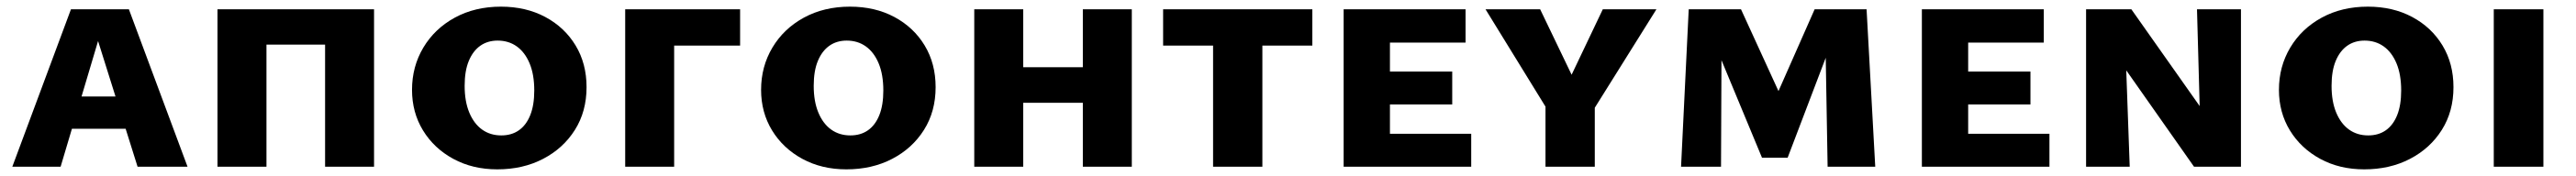

<svg xmlns="http://www.w3.org/2000/svg" viewBox="-20 -501 7734 529"><path d="M17 0 193 -473H367L543 0H393L258 -430H290L162 0ZM121 -114 155 -211H385L430 -114Z M956 0V-473H1103V0ZM633 0V-473H780V0ZM686 -367V-473H1048V-367Z M1473 8Q1399 8 1341 -23.5Q1283 -55 1250 -109Q1217 -163 1217 -231Q1217 -301 1251 -358Q1285 -415 1345.5 -448Q1406 -481 1484 -481Q1559 -481 1617 -450Q1675 -419 1708 -364.5Q1741 -310 1741 -239Q1741 -166 1706 -110.5Q1671 -55 1610.5 -23.5Q1550 8 1473 8ZM1485 -94Q1516 -94 1538 -109.5Q1560 -125 1572 -155Q1584 -185 1584 -229Q1584 -277 1570 -310.5Q1556 -344 1531.5 -361.5Q1507 -379 1474 -379Q1444 -379 1422 -363.5Q1400 -348 1387.5 -318Q1375 -288 1375 -243Q1375 -196 1389 -162.5Q1403 -129 1427.5 -111.5Q1452 -94 1485 -94Z M1857 0V-473H2004V0ZM1878 -364V-473H2202V-364Z M2521 8Q2447 8 2389 -23.5Q2331 -55 2298 -109Q2265 -163 2265 -231Q2265 -301 2299 -358Q2333 -415 2393.5 -448Q2454 -481 2532 -481Q2607 -481 2665 -450Q2723 -419 2756 -364.5Q2789 -310 2789 -239Q2789 -166 2754 -110.5Q2719 -55 2658.5 -23.5Q2598 8 2521 8ZM2533 -94Q2564 -94 2586 -109.5Q2608 -125 2620 -155Q2632 -185 2632 -229Q2632 -277 2618 -310.5Q2604 -344 2579.5 -361.5Q2555 -379 2522 -379Q2492 -379 2470 -363.5Q2448 -348 2435.5 -318Q2423 -288 2423 -243Q2423 -196 2437 -162.5Q2451 -129 2475.5 -111.5Q2500 -94 2533 -94Z M3231 0V-473H3378V0ZM2905 0V-473H3052V0ZM2958 -192V-299H3323V-192Z M3622 0V-473H3770V0ZM3472 -364V-473H3920V-364Z M4014 0V-473H4153V0ZM4064 0V-99H4397V0ZM4064 -187V-286H4340V-187ZM4064 -373V-473H4380V-373Z M4624 -174 4440 -473H4604L4714 -244H4683L4792 -473H4953L4766 -174ZM4620 0V-216H4768V0Z M5467 0 5460 -406 5497 -421 5347 -27H5270L5099 -439L5139 -473H5207L5348 -165H5292L5428 -473H5584L5610 0ZM5027 0 5050 -473H5149L5147 0Z M5750 0V-473H5889V0ZM5800 0V-99H6133V0ZM5800 -187V-286H6076V-187ZM5800 -373V-473H6116V-373Z M6243 0V-473H6357L6374 0ZM6625 0H6567L6298 -383V-473H6379L6618 -134ZM6708 -473V0H6589L6576 -473Z M7078 8Q7004 8 6946 -23.5Q6888 -55 6855 -109Q6822 -163 6822 -231Q6822 -301 6856 -358Q6890 -415 6950.5 -448Q7011 -481 7089 -481Q7164 -481 7222 -450Q7280 -419 7313 -364.5Q7346 -310 7346 -239Q7346 -166 7311 -110.5Q7276 -55 7215.5 -23.5Q7155 8 7078 8ZM7090 -94Q7121 -94 7143 -109.5Q7165 -125 7177 -155Q7189 -185 7189 -229Q7189 -277 7175 -310.5Q7161 -344 7136.5 -361.5Q7112 -379 7079 -379Q7049 -379 7027 -363.5Q7005 -348 6992.5 -318Q6980 -288 6980 -243Q6980 -196 6994 -162.5Q7008 -129 7032.5 -111.5Q7057 -94 7090 -94Z M7467 0V-473H7616V0Z"/></svg>

Font: Ysabeau SC ExtraBold
Style: Regular
Weight: 800
Designer: Christian Thalmann (Catharsis Fonts)
Version: Version 2.001;gftools[0.9.30]; featfreeze: smcp